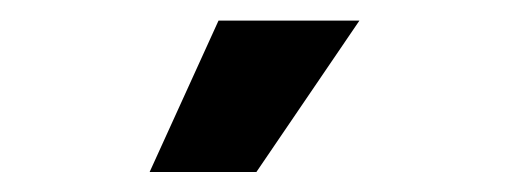

<svg xmlns="http://www.w3.org/2000/svg" viewBox="-20 -783 505 189"><path d="M127.3 -613.7 195.1 -762.7H333.8L232.4 -613.7Z"/></svg>

Font: Inter
Style: Regular
Weight: 400
Designer: Rasmus Andersson
Foundry: rsms
Version: Version 4.000;git-8c9346024